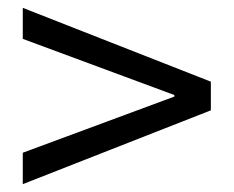

<svg xmlns="http://www.w3.org/2000/svg" viewBox="-20 -615 595 489"><path d="M38 -226 424 -369V-373L38 -516V-595L517 -407V-334L38 -146Z"/></svg>

Font: Noto Sans Tobesmart edit
Style: Regular
Weight: 400
Designer: Ryoko NISHIZUKA  (kana & ideographs); Paul D. Hunt (Latin, Greek & Cyrillic); Wenlong ZHANG  (bopomofo); Sandoll Communi
Foundry: Adobe Systems Incorporated
Version: Version 1.005 Oct 7, 2021